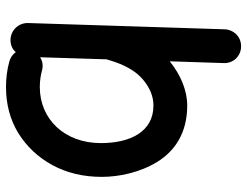

<svg xmlns="http://www.w3.org/2000/svg" viewBox="-110 -650 808 627"><g transform="rotate(90 293.5 -336.0)"><path d="M132.3 -719.7C101.6 -721.2 76.7 -697.3 75.2 -666.5L54.7 -23.9C54.2 6.8 77.6 31.7 108.4 33.2C124.5 33.7 138.7 28.3 149.9 16.1C157.7 26.9 168 33.7 180.7 37.1C207 44.4 234.9 47.9 263.7 47.9C319.8 47.9 369.6 34.7 414.1 7.8C458 -19.5 492.7 -56.2 518.6 -103.5C544.4 -150.9 557.1 -204.6 557.1 -265.1C557.1 -319.8 543.5 -388.2 508.3 -445.8C472.7 -503.4 414.1 -543.9 324.2 -543.9C274.9 -543.9 224.1 -522.5 179.7 -486.8L185.5 -663.1C187 -693.8 163.1 -719.2 132.3 -719.7ZM209 -69.8C193.8 -73.7 179.7 -71.8 166.5 -63.5L173.3 -281.7C174.8 -284.7 175.8 -287.6 176.3 -290.5C190.9 -339.8 211.9 -376.5 239.3 -399.4C266.6 -422.4 294.9 -433.6 324.2 -433.6C410.6 -433.6 446.8 -356.4 446.8 -261.7C446.8 -144.5 369.6 -62.5 263.7 -62.5C244.6 -62.5 226.6 -64.9 209 -69.8Z"/></g></svg>

Font: Mikhak SemiBold
Style: Regular
Weight: 600
Designer: Amin Abedi
Version: Version 3.2